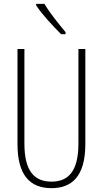

<svg xmlns="http://www.w3.org/2000/svg" viewBox="-20 -969 535 999"><path d="M211 -949H168V-941C200 -892 260 -829 298 -791H321V-802C284 -847 243 -896 211 -949ZM424 -219V-714H388V-222C388 -72 331 -24 248 -24C159 -24 107 -78 107 -222V-714H71V-219C71 -60 134 10 248 10C349 10 424 -46 424 -219Z"/></svg>

Font: Noto Sans Bengali ExtraCondensed ExtraLight
Style: Regular
Weight: 200
Width: 2
Designer: Joana Ranito - Universal Thirst; Jelle Bosma - Monotype Design Team
Foundry: Universal Thirst ehf.
Version: Version 3.000